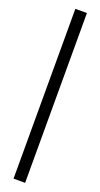

<svg xmlns="http://www.w3.org/2000/svg" viewBox="-145 -736 396 759"><g transform="rotate(20 53.5 -357.0)"><path d="M77.9 0H29.2V-714.3H77.9Z"/></g></svg>

Font: Marapfhont
Style: Book
Weight: 400
Version: Version 0.15